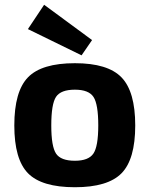

<svg xmlns="http://www.w3.org/2000/svg" viewBox="-20 -772 627 805"><path d="M366 -604 322 -540 97 -650 165 -752ZM294 -507Q432 -507 489.5 -447.5Q547 -388 547 -246Q547 -104 489.5 -45.5Q432 13 294 13Q155 13 97.5 -45.5Q40 -104 40 -246Q40 -389 97.5 -448Q155 -507 294 -507ZM294 -396Q235 -396 215 -366Q195 -336 195 -246Q195 -158 215 -128Q235 -98 294 -98Q351 -98 371.5 -128Q392 -158 392 -246Q392 -335 372 -365.5Q352 -396 294 -396Z"/></svg>

Font: Exo 2.0
Style: Bold
Weight: 700
Designer: Natanael Gama
Version: Version 1.001;PS 001.001;hotconv 1.0.70;makeotf.lib2.5.58329